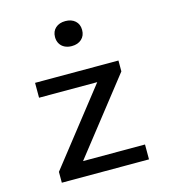

<svg xmlns="http://www.w3.org/2000/svg" viewBox="-114 -863 847 954"><g transform="rotate(-15 310.0 -385.5)"><path d="M514.7 -513.7V-457.8L199.2 -55.8L181.3 -76.5H534.2V0H85.8V-55.8L401.3 -457.8L425.3 -437.2H85.8V-513.7ZM240.3 -707.3Q240.3 -737 259.6 -754.2Q278.8 -771.3 310 -771.3Q341.2 -771.3 360.4 -754.2Q379.7 -737 379.7 -707.3Q379.7 -677.5 360.4 -660.2Q341.2 -642.8 310 -642.8Q289.5 -642.8 273.8 -650.6Q258 -658.3 249.2 -673.1Q240.3 -687.8 240.3 -707.3Z"/></g></svg>

Font: Monaspace Neon Var ExtraLight
Style: Regular
Weight: 200
Designer: Riley Cran and the Lettermatic Team
Version: Version 1.200 (Monaspace Neon Var)